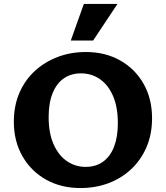

<svg xmlns="http://www.w3.org/2000/svg" viewBox="-20 -936 839 971"><path d="M387 15Q289 15 213 -27.5Q137 -70 93.5 -146Q50 -222 50 -320Q50 -401 78 -466Q106 -531 156 -577Q206 -623 272 -648Q338 -673 414 -673Q512 -673 587.5 -630.5Q663 -588 706 -512.5Q749 -437 749 -338Q749 -257 721 -192Q693 -127 643.5 -80.5Q594 -34 528.5 -9.5Q463 15 387 15ZM413 -92Q465 -92 501.5 -118.5Q538 -145 557 -194.5Q576 -244 576 -312Q576 -395 551.5 -451Q527 -507 485 -536Q443 -565 389 -565Q339 -565 302.5 -539.5Q266 -514 246 -464.5Q226 -415 226 -344Q226 -263 251 -206.5Q276 -150 318.5 -121Q361 -92 413 -92ZM338 -731 404 -916H574L451 -731Z"/></svg>

Font: Ysabeau Office ExtraBold
Style: Regular
Weight: 800
Designer: Christian Thalmann (Catharsis Fonts)
Version: Version 2.001;gftools[0.9.30]; featfreeze: tnum,lnum,ss02